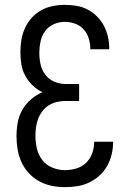

<svg xmlns="http://www.w3.org/2000/svg" viewBox="-20 -763 540 791"><path d="M247 8Q220 8 193 2.5Q166 -3 142 -16Q118 -29 99 -49.5Q80 -70 68.5 -95Q57 -120 52.5 -147.5Q48 -175 48 -202Q48 -230 53 -258Q58 -286 72 -310.5Q86 -335 107.5 -353.5Q129 -372 155 -383Q132 -394 114 -411.5Q96 -429 84 -451Q72 -473 68 -498Q64 -523 64 -548Q64 -573 68 -598Q72 -623 82.5 -646.5Q93 -670 110 -689Q127 -708 149.5 -720.5Q172 -733 197 -738Q222 -743 247 -743Q271 -743 295 -739Q319 -735 340.5 -724Q362 -713 379.5 -695.5Q397 -678 408 -657Q419 -636 424.5 -612Q430 -588 430 -564Q430 -563 430 -562Q430 -561 430 -560H352Q352 -561 352 -561.5Q352 -562 352 -563Q352 -584 345.5 -605Q339 -626 324.5 -642Q310 -658 289.5 -665.5Q269 -673 247 -673Q224 -673 202 -663.5Q180 -654 166 -635Q152 -616 147 -592.5Q142 -569 142 -546Q142 -522 147 -498.5Q152 -475 166.5 -455.5Q181 -436 203.5 -426.5Q226 -417 250 -417H306V-347H250Q232 -347 214.5 -343Q197 -339 181.5 -329.5Q166 -320 155 -305.5Q144 -291 137.5 -274.5Q131 -258 128.5 -240Q126 -222 126 -204Q126 -204 126 -204Q126 -204 126 -204Q126 -177 132 -151Q138 -125 154 -104Q170 -83 195.5 -72.5Q221 -62 247 -62Q271 -62 294.5 -69Q318 -76 335 -92.5Q352 -109 360 -132Q368 -155 368 -178Q368 -178 368 -178.5Q368 -179 368 -179H446Q446 -179 446 -178.5Q446 -178 446 -178Q446 -152 440 -127Q434 -102 421.5 -79.5Q409 -57 389.5 -39.5Q370 -22 347 -11Q324 0 298.5 4Q273 8 247 8Z"/></svg>

Font: Iosevka SS04
Style: Regular
Weight: 400
Monospace: yes
Designer: Belleve Invis
Foundry: Belleve Invis
Version: Version 19.0.0; ttfautohint (v1.8.4)